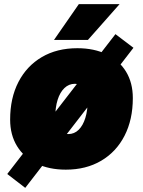

<svg xmlns="http://www.w3.org/2000/svg" viewBox="-20 -808 690 928"><path d="M102 100 15 33 538 -643 625 -577ZM298 12Q217 12 156.5 -17.5Q96 -47 62.5 -101.5Q29 -156 29 -230Q29 -334 69 -411.5Q109 -489 182 -532Q255 -575 354 -575Q435 -575 495.5 -545.5Q556 -516 589 -462Q622 -408 622 -334Q622 -230 582 -152Q542 -74 469 -31Q396 12 298 12ZM310 -160Q339 -160 360 -180.5Q381 -201 392.5 -238Q404 -275 404 -325Q404 -360 387.5 -381.5Q371 -403 342 -403Q313 -403 291.5 -382.5Q270 -362 258.5 -325.5Q247 -289 247 -239Q247 -215 255 -197.5Q263 -180 277 -170Q291 -160 310 -160ZM241 -615 361 -788H558L405 -615Z"/></svg>

Font: Azeret Mono Thin Black
Style: Italic
Weight: 900
Italic angle: -12°
Version: Version 1.002